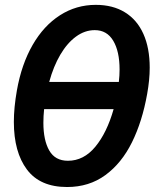

<svg xmlns="http://www.w3.org/2000/svg" viewBox="-20 -755 640 790"><path d="M37 -253.5Q37 -312 49.5 -383Q68.5 -490.5 114.2 -570Q160 -649.5 226.8 -692.2Q293.5 -735 374 -735Q444.5 -735 494.2 -704.2Q544 -673.5 570 -615.5Q596 -557.5 596 -476.5Q596 -426.5 585.5 -368.5Q565.5 -255.5 523 -169.5Q480.5 -83.5 413.5 -34.5Q346.5 14.5 256 14.5Q145 14.5 91 -57.2Q37 -129 37 -253.5ZM447.5 -306H161.5Q158.5 -277 158.5 -250Q158.5 -177.5 182.8 -135.5Q207 -93.5 259.5 -93.5Q324.5 -93.5 372.2 -151.2Q420 -209 447.5 -306ZM469 -418Q472 -444.5 472 -469Q472 -543.5 446 -587.2Q420 -631 370 -631Q329 -631 292.8 -604.5Q256.5 -578 228.2 -530Q200 -482 182.5 -418Z"/></svg>

Font: JuliaMono SemiBold
Style: Italic
Weight: 600
Italic angle: -9°
Monospace: yes
Designer: cormullion
Foundry: corm
Version: Version 0.056; ttfautohint (v1.8.4)